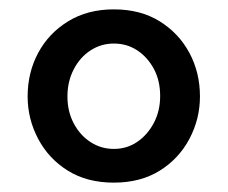

<svg xmlns="http://www.w3.org/2000/svg" viewBox="-20 -732 486 410"><path d="M223 -342Q166 -342 125 -367.5Q84 -393 61.5 -435.5Q39 -478 39 -526Q39 -577 61.5 -619Q84 -661 125.5 -686.5Q167 -712 223 -712Q280 -712 321 -686.5Q362 -661 384.5 -619Q407 -577 407 -526Q407 -478 384.5 -435.5Q362 -393 321 -367.5Q280 -342 223 -342ZM124 -526Q124 -494 137.5 -468.5Q151 -443 173.5 -428.5Q196 -414 223 -414Q251 -414 273 -429Q295 -444 308.5 -469.5Q322 -495 322 -527Q322 -560 308.5 -585Q295 -610 273 -624.5Q251 -639 223 -639Q196 -639 173.5 -624.5Q151 -610 137.5 -584Q124 -558 124 -526Z"/></svg>

Font: Raleway Thin SemiBold
Style: Regular
Weight: 600
Version: Version 4.026